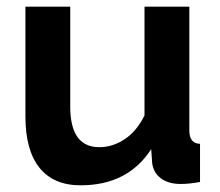

<svg xmlns="http://www.w3.org/2000/svg" viewBox="-20 -544 658 574"><path d="M221 10Q140 10 98 -42.5Q56 -95 56 -196V-524H190V-225Q190 -104 277 -104Q317 -104 353 -128Q389 -152 412 -199V-524H546V-154Q546 -115 578 -114V0Q546 6 520 6Q484 6 461.5 -10.5Q439 -27 435 -56L432 -98Q362 10 221 10Z"/></svg>

Font: Raleway
Style: Bold
Weight: 700
Designer: Matt McInerney, Pablo Impallari, Rodrigo Fuenzalida
Foundry: Matt McInerney, Pablo Impallari, Rodrigo Fuenzalida
Version: Version 3.000